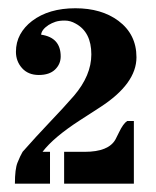

<svg xmlns="http://www.w3.org/2000/svg" viewBox="-20 -729 377 465"><path d="M79.6 -645Q127 -638.2 127 -592.3Q127 -573.7 113.3 -560.5Q99.6 -547.4 74 -547.4Q48.3 -547.4 33.4 -564Q18.6 -580.6 18.6 -603.5Q18.6 -626.5 28.8 -645.3Q39.1 -664.1 57.6 -678.2Q98.1 -709 162.6 -709Q225.6 -709 266.6 -678.7Q310.5 -646 310.5 -590.3Q310.5 -526.4 223.1 -469.7Q198.7 -453.6 173.3 -437.5Q109.9 -396.5 83 -361.3H101.1V-284.2H16.1Q16.1 -319.8 22.5 -335.4Q28.8 -351.1 34.7 -361.3Q68.4 -399.4 100.3 -432.9Q132.3 -466.3 159.2 -497.1Q201.2 -546.4 201.2 -597.2Q201.2 -651.4 163.1 -671.9Q150.4 -679.2 137 -679.2Q123.5 -679.2 114.5 -676.3Q105.5 -673.3 97.7 -668.5Q80.6 -657.2 79.6 -645ZM135.3 -361.3H185.1Q243.2 -361.3 259.8 -391.6Q264.2 -399.9 268.1 -408.2Q278.3 -429.7 288.1 -436H304.2V-284.2H135.3Z"/></svg>

Font: Stardos Stencil
Style: Bold
Weight: 700
Designer: vernon adams
Foundry: vernon adams
Version: Version 1.000